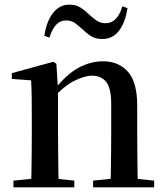

<svg xmlns="http://www.w3.org/2000/svg" viewBox="-20 -807 714 827"><path d="M38 0V-29L145 -40H195L300 -29V0ZM114 0Q115 -25 115.5 -66.5Q116 -108 116.5 -153Q117 -198 117 -232V-301Q117 -352 116.5 -388.5Q116 -425 114 -461L31 -467V-492L210 -541L223 -532L230 -417V-415V-232Q230 -198 230.5 -153Q231 -108 231.5 -66.5Q232 -25 233 0ZM381 0V-29L487 -40H537L644 -29V0ZM456 0Q457 -25 457.5 -66Q458 -107 458.5 -152Q459 -197 459 -232V-359Q459 -427 437.5 -454Q416 -481 376 -481Q344 -481 298.5 -458Q253 -435 204 -379L197 -417H211Q266 -487 318 -515Q370 -543 424 -543Q491 -543 531 -498Q571 -453 571 -353V-232Q571 -197 571.5 -152Q572 -107 572.5 -66Q573 -25 574 0ZM171 -653Q180 -714 208 -750.5Q236 -787 279 -787Q306 -787 325 -775.5Q344 -764 359 -749Q377 -732 394.5 -719.5Q412 -707 435 -707Q461 -707 479 -726Q497 -745 507 -780L529 -772Q520 -710 492.5 -674.5Q465 -639 421 -639Q393 -639 374.5 -650Q356 -661 341 -676Q323 -692 306 -705.5Q289 -719 265 -719Q239 -719 221.5 -700Q204 -681 193 -645Z"/></svg>

Font: Noto Serif SC ExtraLight SemiBold
Style: Regular
Weight: 600
Version: Version 2.002-H1;hotconv 1.1.0;makeotfexe 2.6.0